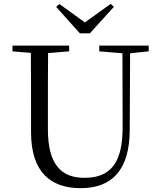

<svg xmlns="http://www.w3.org/2000/svg" viewBox="-20 -966 837 1002"><path d="M290 -945 273 -930 397 -792H449L574 -930L558 -946L423 -849ZM498 -698 619 -688 620 -306C621 -114 556 -38 420 -38C302 -38 230 -105 230 -291V-391C230 -493 230 -591 231 -689L341 -698V-728H45V-698L141 -690C142 -591 142 -491 142 -391V-276C142 -66 246 16 401 16C567 16 656 -82 657 -286L659 -688L756 -698V-728H498Z"/></svg>

Font: Noto Serif CJK TC
Style: Regular
Weight: 400
Designer: Ryoko NISHIZUKA 西塚涼子 (kana & ideographs); Frank Grießhammer (Latin, Greek & Cyrillic); Wenlong ZHANG 张文龙 (bopomofo); San
Foundry: Adobe
Version: Version 2.001;hotconv 1.1.0;makeotfexe 2.6.0